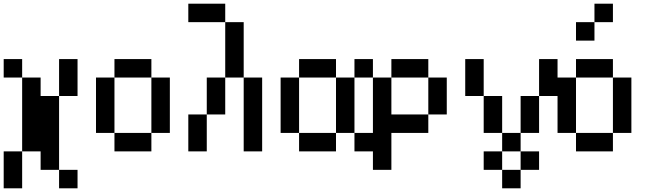

<svg xmlns="http://www.w3.org/2000/svg" viewBox="-20 -920 3540 1040"><path d="M0 -100H100V100H0ZM0 -500V-600H100V-500ZM100 -100V-500H200V-400H300V0H200V-100ZM300 0H400V100H300ZM300 -400V-600H400V-400Z M500 -200V-500H600V-200ZM900 -200H800V-500H900ZM600 -200H800V-100H600ZM600 -500V-600H800V-500Z M1000 -100V-300H1100V-100ZM1000 -800V-900H1200V-800ZM1100 -500H1200V-300H1100ZM1200 -500V-800H1300V-500ZM1300 -100V-500H1400V-100Z M1500 -200V-500H1600V-200ZM1600 -200H1800V-100H1600ZM1600 -500V-600H1800V-500ZM1800 -200V-500H1900V-200ZM1900 -200H2000V-100H1900ZM1900 -500V-600H2000V-500Z M2000 0V-500H2100V-300H2300V-200H2100V0ZM2100 -500V-600H2300V-500ZM2300 -500H2400V-300H2300Z M2500 -400V-600H2600V-400ZM2600 0V-100H2700V0ZM2600 -200V-400H2700V-200ZM2700 -200H2800V-100H2700ZM2700 0H2800V100H2700ZM2800 -200V-400H2900V-200ZM2800 -100H2900V0H2800ZM2900 -400V-600H3000V-400Z M3000 -200V-500H3100V-200ZM3100 -200H3300V-100H3100ZM3100 -500V-600H3300V-500ZM3100 -700V-800H3200V-700ZM3200 -800V-900H3300V-800ZM3300 -200V-500H3400V-200Z"/></svg>

Font: GalmuriMono9 Regular
Style: Regular
Weight: 400
Designer: Lee Minseo (quiple)
Version: Version 2.399;hotconv 1.1.1;makeotfexe 2.6.0 DEVELOPMENT